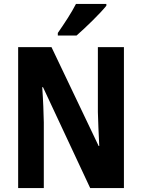

<svg xmlns="http://www.w3.org/2000/svg" viewBox="-20 -953 719 973"><path d="M519 -924V-933H365C342 -888 307 -835 273 -786V-773H368C415 -814 489 -886 519 -924ZM608 0V-714H476V-385C477 -337 480 -279 483 -213H480L241 -714H72V0H202V-333C201 -382 199 -441 194 -511H198L437 0Z"/></svg>

Font: Noto Sans Armenian Condensed
Style: Regular
Weight: 400
Width: 3
Designer: Monotype Design Team
Foundry: Monotype Imaging Inc.
Version: Version 2.008